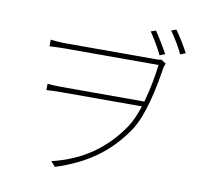

<svg xmlns="http://www.w3.org/2000/svg" viewBox="-94 -953 1188 1108"><g transform="rotate(10 500.0 -399.0)"><path d="M736 -824 707 -814C730 -781 762 -727 781 -687L812 -699C791 -738 758 -792 736 -824ZM851 -850 822 -840C846 -807 877 -756 897 -713L928 -725C906 -767 874 -818 851 -850ZM147 -667V-628C186 -630 210 -631 239 -631C310 -631 724 -631 785 -631C778 -570 763 -486 741 -409H254C222 -409 198 -411 173 -413V-376C198 -377 222 -379 254 -379H732C716 -331 698 -288 677 -256C578 -109 447 -19 272 23L298 52C475 -5 602 -92 702 -240C762 -330 796 -494 815 -618C818 -633 822 -641 824 -646L796 -664C789 -662 779 -661 765 -661C721 -661 310 -661 239 -661C200 -661 163 -665 147 -667Z"/></g></svg>

Font: Harano Aji Gothic CN ExtraLight
Style: Regular
Weight: 250
Foundry: Masamichi Hosoda
Version: HaranoAjiGothicCN-ExtraLight version 20230610;ttx 4.39.4